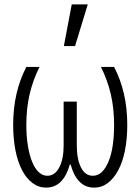

<svg xmlns="http://www.w3.org/2000/svg" viewBox="-20 -845 640 875"><path d="M409 10Q444 10 471.5 -11Q499 -32 519 -69.5Q539 -107 549.5 -159.5Q560 -212 560 -276Q560 -351 545 -416.5Q530 -482 500 -540H440Q470 -480 485 -415.5Q500 -351 500 -275Q500 -223 493.5 -180.5Q487 -138 474 -107.5Q461 -77 443.5 -60.5Q426 -44 403 -44Q368 -44 349 -82Q330 -120 330 -182V-382H270V-182Q270 -120 250 -82Q230 -44 196 -44Q174 -44 156.5 -60.5Q139 -77 126.5 -107.5Q114 -138 107 -181Q100 -224 100 -276Q100 -351 115 -415.5Q130 -480 160 -540H100Q70 -482 55 -416.5Q40 -351 40 -276Q40 -212 50.5 -159.5Q61 -107 80.5 -69.5Q100 -32 128 -11Q156 10 190 10Q231 10 258 -18Q285 -46 298 -95H302Q315 -46 341.5 -18Q368 10 409 10ZM380 -825H307L271 -635H322Z"/></svg>

Font: CommitMonoV142 ExtLt
Style: Regular
Weight: 200
Monospace: yes
Designer: Eigil Nikolajsen
Foundry: Eigil Nikolajsen
Version: Version 1.142